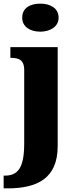

<svg xmlns="http://www.w3.org/2000/svg" viewBox="-45 -795 420 1055"><path d="M177 -621C230 -621 277 -648 277 -698C277 -751 230 -775 177 -775C120 -775 77 -751 77 -698C77 -648 120 -621 177 -621ZM-25 240H-3C157 240 272 187 272 8V-536H12V-477H16C55 -477 88 -468 88 -411V-6C88 129 52 170 -18 170H-25Z"/></svg>

Font: Noto Serif Sinhala SemiCondensed Black
Style: Regular
Weight: 900
Width: 4
Designer: Jelle Bosma - Monotype Design Team
Foundry: Monotype Imaging Inc.
Version: Version 2.007